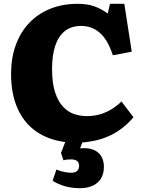

<svg xmlns="http://www.w3.org/2000/svg" viewBox="-20 -735 756 1007"><path d="M400 252Q350 252 312 239Q274 226 256 213L276 154Q297 163 316.5 167Q336 171 353 171Q374 171 384.5 161.5Q395 152 395 134Q395 120 385.5 110.5Q376 101 352 101Q341 101 331.5 102Q322 103 313 106L300 67L322 10Q234 -1 170 -45.5Q106 -90 72 -166.5Q38 -243 38 -347Q38 -430 62.5 -498Q87 -566 133 -614.5Q179 -663 243.5 -689Q308 -715 388 -715Q438 -715 475.5 -701.5Q513 -688 545 -664L557 -715H632L671 -464L572 -445Q553 -503 528 -536Q503 -569 472.5 -584Q442 -599 406 -599Q354 -599 320 -572Q286 -545 269.5 -494.5Q253 -444 253 -374Q253 -301 268.5 -252.5Q284 -204 310 -176Q336 -148 368.5 -137Q401 -126 435 -126Q478 -126 513 -138Q548 -150 574.5 -168Q601 -186 617 -203L680 -120Q665 -102 643.5 -82Q622 -62 593.5 -44Q565 -26 528 -12Q491 2 447 8Q439 9 430 10.5Q421 12 412 12L400 43Q441 39 469 50Q497 61 511 84.5Q525 108 525 139Q525 178 508.5 203Q492 228 464 240Q436 252 400 252Z"/></svg>

Font: Literata ExtraBold
Style: Regular
Weight: 800
Designer: Latin by Veronika Burian and Jose Scaglione. Greek by Irene Vlachou. Cyrillic by Vera Evstafieva.
Foundry: TypeTogether
Version: Version 3.103;gftools[0.9.29]